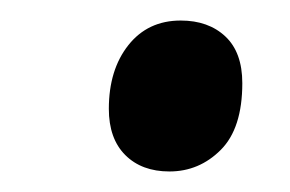

<svg xmlns="http://www.w3.org/2000/svg" viewBox="-20 -449 282 187"><path d="M86 -343Q86 -381 105 -405Q124 -429 156 -429Q183 -429 199.5 -413.5Q216 -398 216 -368Q216 -324 195 -303Q174 -282 145 -282Q118 -282 102 -298Q86 -314 86 -343Z"/></svg>

Font: Noto Serif CondSemiBold
Style: Italic
Weight: 600
Width: 3
Italic angle: -12°
Designer: Monotype Design Team
Foundry: Monotype Imaging Inc.
Version: Version 1.001